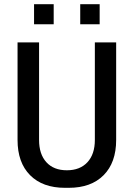

<svg xmlns="http://www.w3.org/2000/svg" viewBox="-20 -889 640 919"><path d="M291 10Q184 10 124 -50.5Q64 -111 64 -219V-686H167V-219Q167 -151 202 -112.5Q237 -74 300 -74Q363 -74 398.5 -112.5Q434 -151 434 -219V-686H536V-219Q536 -111 476 -50.5Q416 10 309 10ZM143 -773V-869H237V-773ZM364 -773V-869H457V-773Z"/></svg>

Font: Chivo Mono
Style: Regular
Weight: 400
Monospace: yes
Designer: Hector Gatti
Foundry: Omnibus-Type
Version: Version 1.008; ttfautohint (v1.8.4.7-5d5b)